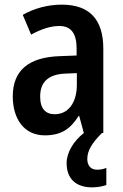

<svg xmlns="http://www.w3.org/2000/svg" viewBox="-20 -573 531 827"><path d="M356 112C356 77 375 44 419 0H425V-363C425 -490 365 -553 246 -553C186 -553 127 -537 78 -509L114 -424C159 -448 197 -461 236 -461C286 -461 310 -429 310 -364V-334L235 -331C104 -326 35 -270 35 -158C35 -62 83 10 173 10C243 10 283 -17 319 -74H321L341 0C298 34 267 82 267 130C267 194 304 234 377 234C403 234 423 229 438 224V150C429 154 416 158 398 158C372 158 356 141 356 112ZM262 -256 311 -258V-208C311 -128 272 -81 216 -81C177 -81 153 -104 153 -157C153 -217 185 -253 262 -256Z"/></svg>

Font: Noto Sans Tamil Condensed SemiBold
Style: Regular
Weight: 600
Width: 3
Designer: Jelle Bosma - Monotype Design Team
Foundry: Monotype Imaging Inc.
Version: Version 2.004